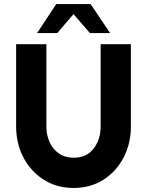

<svg xmlns="http://www.w3.org/2000/svg" viewBox="-20 -919 729 952"><path d="M345 13Q261 13 196.8 -28Q132.5 -69 96.2 -138.2Q60 -207.5 60 -292V-700H210V-292Q210 -249.5 226 -214.2Q242 -179 272.2 -158Q302.5 -137 345 -137Q409.5 -137 444.2 -182.2Q479 -227.5 479 -292V-700H629V-292Q629 -207.5 593 -138.2Q557 -69 493 -28Q429 13 345 13ZM429 -899 526 -755H426L344.5 -849L264 -755H164L259 -899Z"/></svg>

Font: Urbanist Black
Style: Regular
Weight: 900
Designer: Corey Hu
Foundry: Corey Hu
Version: Version 1.330; ttfautohint (v1.8.4.7-5d5b)